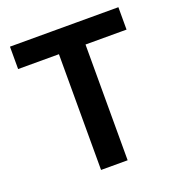

<svg xmlns="http://www.w3.org/2000/svg" viewBox="-122 -761 801 862"><g transform="rotate(-20 279.0 -330.0)"><path d="M215 0V-660H342V0ZM20 -553V-660H538V-553Z"/></g></svg>

Font: Bricolage Grotesque 20pt SemiBold
Style: Regular
Weight: 600
Version: Version 1.001;gftools[0.9.33.dev8+g029e19f]